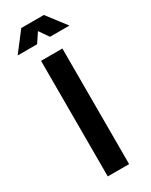

<svg xmlns="http://www.w3.org/2000/svg" viewBox="-219 -745 619 787"><g transform="rotate(-30 90.5 -352.0)"><path d="M40 0V-547H141V0ZM-32 -614 37 -704H144L213 -614H121L90 -659L60 -614Z"/></g></svg>

Font: League Gothic
Style: Regular
Weight: 400
Designer: The League of Moveable Type
Version: Version 2.001